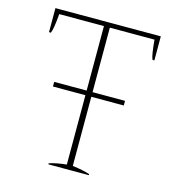

<svg xmlns="http://www.w3.org/2000/svg" viewBox="-105 -790 810 880"><g transform="rotate(15 300.0 -350.0)"><path d="M550 -700V-586H541Q532 -606 526 -678H314V-372H468V-350H314V-22Q367 -15 396 -5V0H204V-5Q237 -16 286 -21V-350H132V-372H286V-678H74Q68 -606 59 -586H50V-700Z"/></g></svg>

Font: Trirong Thin
Style: Regular
Weight: 250
Designer: Katatrad Team
Foundry: CadsonDemak
Version: Version 1.001